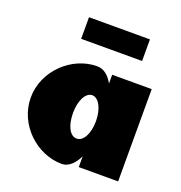

<svg xmlns="http://www.w3.org/2000/svg" viewBox="-137 -871 943 1003"><g transform="rotate(20 334.5 -369.5)"><path d="M187.6 -754V-634H526.4V-754ZM45.1 -256C45.1 -106 176.4 15 315.5 15C352.4 15 384 -16 404.1 -58H405.1V0H623.9V-513H404.1V-464C381.9 -505 351.9 -528 315.5 -528C176.4 -528 45.1 -406 45.1 -256ZM280.1 -256C280.1 -327 308.1 -377 343.4 -377C378.2 -377 407.6 -327 407.6 -256C407.6 -186 379.8 -136 343.4 -136C305.4 -136 280.1 -186 280.1 -256Z"/></g></svg>

Font: Blink
Style: Wide
Weight: 400
Designer: Mew Too
Foundry: Cannot Into Space Fonts
Version: Version 001.000